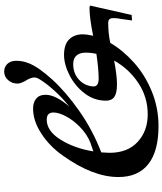

<svg xmlns="http://www.w3.org/2000/svg" viewBox="52 -842 798 943"><g transform="rotate(-90 451.5 -370.0)"><path d="M896 -327 850 -123 823 -121 831 -179Q832 -184 833 -189Q834 -194 834 -200Q836 -221 831 -229.5Q826 -238 810 -238Q761 -238 713 -228Q676 -165 615.5 -111Q555 -57 474.5 -24Q394 9 304 9Q181 9 117.5 -41Q54 -91 54 -188Q54 -313 158 -459Q203 -524 266 -565.5Q329 -607 390 -607Q421 -607 439.5 -591.5Q458 -576 458 -546Q458 -496 400 -429Q444 -464 478 -502Q512 -540 531 -570Q543 -588 543 -600Q543 -620 525 -647Q524 -649 518.5 -661Q513 -673 513 -684Q513 -710 530 -729.5Q547 -749 572 -749Q595 -749 610 -733Q625 -717 625 -689Q625 -657 612 -626Q593 -579 532.5 -512.5Q472 -446 379 -380.5Q286 -315 175 -272Q173 -244 173 -231Q173 -143 226.5 -93.5Q280 -44 362 -44Q447 -44 516.5 -90.5Q586 -137 626 -209Q554 -195 509 -195Q466 -195 447.5 -208Q429 -221 429 -249Q429 -307 465 -354Q501 -401 554 -428Q607 -455 654 -455Q705 -455 730 -430Q755 -405 755 -362Q755 -344 748 -312Q835 -330 887 -330ZM180 -311 224 -326Q265 -343 299 -376Q333 -409 352 -445Q371 -481 371 -507Q371 -540 336 -540Q280 -540 237.5 -472Q195 -404 180 -311ZM659 -296Q665 -323 665 -349Q665 -377 651 -393.5Q637 -410 609 -410Q563 -410 532.5 -382Q502 -354 499 -313Q497 -285 537 -285Q584 -285 659 -296Z"/></g></svg>

Font: Ibarra Real Nova SemiBold
Style: Italic
Weight: 600
Italic angle: -22°
Designer: Jose Maria Ribagorda & Octavio Pardo
Foundry: Octavio Pardo
Version: Version 1.014